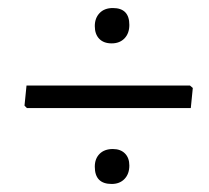

<svg xmlns="http://www.w3.org/2000/svg" viewBox="-20 -506 520 478"><path d="M261 -486Q302 -486 302 -444Q302 -423 290 -410.5Q278 -398 258 -398Q238 -398 227 -409.5Q216 -421 216 -441Q216 -461 228 -473.5Q240 -486 261 -486ZM453 -293 460 -287 455 -237H47L41 -243L46 -293ZM261 -135Q280 -135 291 -124Q302 -113 302 -94Q302 -73 290 -60.5Q278 -48 258 -48Q216 -48 216 -91Q216 -111 228 -123Q240 -135 261 -135Z"/></svg>

Font: Alegreya Sans SC
Style: Regular
Weight: 400
Designer: Juan Pablo del Peral
Foundry: Huerta Tipografica
Version: Version 2.007